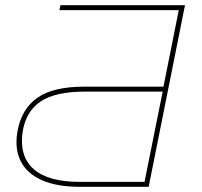

<svg xmlns="http://www.w3.org/2000/svg" viewBox="-20 -720 778 740"><path d="M288 0Q199 0 141.5 -25.5Q84 -51 60 -98.5Q36 -146 47 -212Q62 -299 123 -342.5Q184 -386 304 -386H610L669 -681H209L213 -700H693L553 0ZM288 -19H537L607 -367H308Q193 -367 136 -328.5Q79 -290 67 -210Q54 -118 109.5 -68.5Q165 -19 288 -19Z"/></svg>

Font: Montserrat Thin Thin
Style: Italic
Weight: 250
Italic angle: -11.3°
Version: Version 9.000